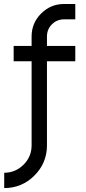

<svg xmlns="http://www.w3.org/2000/svg" viewBox="-20 -741 439 980"><path d="M141.3 -6.7V0.8Q141.3 58.5 100.7 99.1Q59.1 140.7 1.5 140.7V219Q91.7 219 155.7 155Q219.7 91 219.7 0.8V-6.7ZM307.5 -720.7Q238.7 -720.7 190 -672Q141.3 -623.4 141.3 -554.7V-506.7H49.7V-428.3H141.3V-6.7H219.7V-428.3H364.3V-506.7H219.7V-554.7Q219.7 -591.5 245.2 -617Q270.5 -642.3 307.5 -642.3H364.3V-720.7Z"/></svg>

Font: Unageo Variable
Style: Regular
Weight: 300
Designer: Richard Sepsi
Foundry: Richard Sepsi
Version: Version 2.200